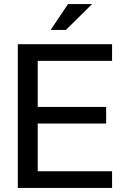

<svg xmlns="http://www.w3.org/2000/svg" viewBox="-20 -917 605 937"><path d="M66.9 0V-701.2H526.9V-620.1H164.1V-395H498V-314H164.1V-81.1H526.9V0ZM312 -897H429.2L301.8 -771H227.1Z"/></svg>

Font: LT Superior Med
Style: Regular
Weight: 500
Designer: Daniel Lyons
Foundry: LyonsType
Version: Version 1.000